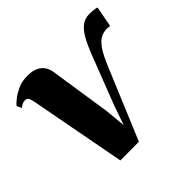

<svg xmlns="http://www.w3.org/2000/svg" viewBox="-143 -669 821 821"><g transform="rotate(-45 267.5 -259.0)"><path d="M378.5 -394.5Q396 -440 412.8 -469.2Q429.5 -498.5 449.2 -512.8Q469 -527 495 -527Q510 -527 523.5 -525Q537 -523 539.5 -521.5L521.5 -427.5Q518.5 -428.5 512.5 -429Q506.5 -429.5 502.5 -429.5Q484.5 -429.5 467 -421Q449.5 -412.5 431.2 -386.8Q413 -361 391.5 -308.5L258.5 9.5L146 10L63 -430Q60 -446 55 -453.2Q50 -460.5 38.5 -460.5Q29.5 -460.5 21.8 -456.5Q14 -452.5 7 -446.5L-3.5 -468.5Q1 -475 18 -489Q35 -503 61.2 -515.2Q87.5 -527.5 120 -527.5Q161.5 -527.5 184.2 -509.5Q207 -491.5 212 -457L253.5 -183.5L263 -87.5L294.5 -177.5Z"/></g></svg>

Font: Merriweather 120pt ExtraBold
Style: Italic
Weight: 800
Italic angle: -7.8°
Version: Version 2.101